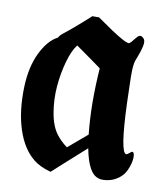

<svg xmlns="http://www.w3.org/2000/svg" viewBox="-75 -705 673 775"><g transform="rotate(10 261.0 -317.0)"><path d="M269 -641.1Q269 -641.1 329.6 -599.1Q397.5 -554.2 407.2 -560.1Q411.1 -562.5 416.5 -568.8Q421.9 -575.2 426.3 -581.1Q430.7 -586.9 435.8 -591.8Q440.9 -596.7 446.8 -596.4Q452.6 -596.2 459 -589.8Q464.4 -584.5 465.3 -576.2Q466.3 -567.9 463.6 -556.2Q460.9 -544.4 458 -535.4Q455.1 -526.4 450 -512.9Q444.8 -499.5 442.9 -494.1Q441.4 -490.2 440.4 -485.4Q439.5 -480.5 438.7 -473.4Q438 -466.3 437.5 -460.2Q437 -454.1 437 -443.4Q437 -432.6 437 -425Q437 -417.5 437.5 -402.8Q438 -388.2 438.2 -378.7Q438.5 -369.1 439 -350.1Q439.5 -331.1 439.9 -318.8Q447.3 -118.2 472.2 -116.2Q477.1 -116.2 485.1 -123.8Q493.2 -131.3 497.1 -129.9Q503.9 -127 503.9 -107.9Q502.9 -83 490.2 -55.2Q477.5 -27.3 450.2 -12.2Q431.6 -1.5 410.2 1Q388.7 3.4 378.9 -1Q336.4 -12.7 317.4 -113.3Q302.7 -100.1 275.4 -75.7Q248 -51.3 225.8 -31.2Q203.6 -11.2 184.1 6.8Q138.2 -5.9 112.8 -26.9Q65.4 -64.9 41.3 -138.7Q17.1 -212.4 20 -311Q22.5 -394 51 -452.9Q79.6 -511.7 119.1 -531.7Q125.5 -543 137.2 -551.8Q154.8 -565.4 180.9 -587.6Q207 -609.9 224.1 -625.5L241.2 -641.1ZM201.7 -514.2Q182.1 -489.7 168.2 -440.4Q154.3 -391.1 149.9 -336.7Q145.5 -282.2 155 -228Q164.6 -173.8 189 -143.1Q197.3 -132.3 208 -122.1Q218.8 -111.8 225.6 -106.9L231.9 -102.1L309.6 -168Q296.4 -290 307.1 -439Q275.4 -462.4 201.7 -514.2Z"/></g></svg>

Font: KJV1611
Style: Regular
Weight: 400
Version: Version 3.6.1